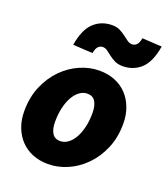

<svg xmlns="http://www.w3.org/2000/svg" viewBox="-138 -844 835 954"><g transform="rotate(20 279.0 -367.0)"><path d="M408 -572Q384 -572 366.5 -580.5Q349 -589 335.5 -599.5Q322 -610 310 -619Q298 -628 284 -628Q272 -628 261.5 -618.5Q251 -609 246 -582L142 -588Q156 -673 195.5 -709.5Q235 -746 292 -746Q316 -746 333.5 -737Q351 -728 364.5 -717.5Q378 -707 390 -698.5Q402 -690 416 -690Q428 -690 438.5 -699.5Q449 -709 454 -736L558 -730Q544 -645 504.5 -608.5Q465 -572 408 -572ZM226 12Q181 12 144 -3Q107 -18 81 -45.5Q55 -73 40.5 -111Q26 -149 26 -196Q26 -269 51 -327.5Q76 -386 116.5 -427Q157 -468 207.5 -490Q258 -512 310 -512Q355 -512 392 -497Q429 -482 455 -454.5Q481 -427 495.5 -388.5Q510 -350 510 -304Q510 -231 485 -172.5Q460 -114 419.5 -73Q379 -32 328.5 -10Q278 12 226 12ZM244 -116Q266 -116 285 -130Q304 -144 318 -168.5Q332 -193 340 -227Q348 -261 348 -302Q348 -340 334.5 -362Q321 -384 292 -384Q270 -384 251 -370Q232 -356 218 -331.5Q204 -307 196 -272.5Q188 -238 188 -198Q188 -160 201.5 -138Q215 -116 244 -116Z"/></g></svg>

Font: TypoPRO Source Sans Pro
Style: Italic
Weight: 900
Italic angle: -11°
Designer: Paul D. Hunt
Foundry: Adobe Systems Incorporated
Version: Version 1.075;PS 2.000;hotconv 1.0.86;makeotf.lib2.5.63406